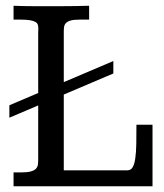

<svg xmlns="http://www.w3.org/2000/svg" viewBox="-20 -650 571 670"><path d="M375.5 -437V-393.6L12.7 -239.3V-282.7ZM27.3 -629.9Q60.1 -628.4 99.6 -628.4Q147 -628.4 193.1 -628.4Q239.3 -628.4 291 -629.9V-581.5H256.3Q236.3 -581.5 225.6 -578.1Q214.8 -574.7 209.7 -569.1Q204.6 -563.5 203.6 -555.9Q202.6 -548.3 202.6 -540V-55.7H424.8Q436.5 -55.7 442.9 -66.4Q449.2 -77.1 452.1 -97.7Q455.1 -118.2 455.6 -147.7Q456.1 -177.2 456.1 -214.8H512.2V0H27.3V-48.3H52.2Q75.2 -48.3 87.6 -51.8Q100.1 -55.2 105.7 -61.5Q111.3 -67.9 112.3 -75.9Q113.3 -84 113.3 -93.8V-534.7Q113.3 -538.6 113.5 -542.5Q113.8 -546.4 113.8 -550.3Q113.8 -557.6 112.1 -563.5Q110.4 -569.3 104 -573.2Q97.7 -577.1 85.4 -579.3Q73.2 -581.5 52.2 -581.5H27.3Z"/></svg>

Font: Kameron
Style: Regular
Weight: 400
Version: Version 1.000